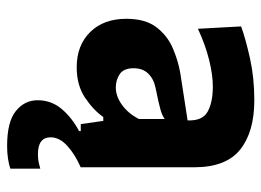

<svg xmlns="http://www.w3.org/2000/svg" viewBox="-122 -430 770 567"><g transform="rotate(90 263.5 -147.0)"><path d="M179 12Q114.5 12 75.2 -27.8Q36 -67.5 36 -134.5Q36 -191 61.2 -223.8Q86.5 -256.5 123.8 -272.2Q161 -288 197 -294L336 -315.5Q338 -359 310.5 -374.5Q283 -390 236 -390Q201.5 -390 157.2 -379Q113 -368 65.5 -346L58.5 -473.5Q95.5 -487 153 -499.8Q210.5 -512.5 276.5 -512.5Q370 -512.5 422.2 -470.8Q474.5 -429 474.5 -335V0H347L337.5 -66.5H326Q306 -37.5 269.2 -12.8Q232.5 12 179 12ZM238.5 -103.5Q265 -103.5 290.2 -121.8Q315.5 -140 332 -171.5V-248Q323 -241 305.5 -235.8Q288 -230.5 240.5 -221Q213.5 -215.5 197.8 -199.2Q182 -183 182 -156Q182 -127 199.2 -115.2Q216.5 -103.5 238.5 -103.5ZM411.5 217.5Q340.5 217.5 308.5 191.8Q276.5 166 276.5 127.5Q276.5 87 302.2 56.5Q328 26 367.5 5V-25L440.5 -33.5L475 0Q436 17 411 40Q386 63 386 89Q386 126.5 436 126.5Q451 126.5 461.5 124Q472 121.5 478.5 119.5V208Q467.5 212 449.5 214.8Q431.5 217.5 411.5 217.5Z"/></g></svg>

Font: Heraclito
Style: Bold
Weight: 700
Designer: Kostas Bartsokas (font) & Cristiano Sobral (main changes)
Foundry: Kostas Bartsokas (font) & Cristiano Sobral (main changes)
Version: Version 1.00;July 8, 2020;FontCreator 13.0.0.2655 64-bit